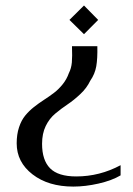

<svg xmlns="http://www.w3.org/2000/svg" viewBox="-20 -481 485 702"><path d="M287.1 -356 233.9 -408.2 287.1 -460.9 338.9 -408.2ZM248 201.2Q156.7 201.2 98.9 156.5Q41 111.8 41 43Q41 10.3 49.6 -15.6Q58.1 -41.5 72.3 -58.6Q86.4 -75.7 104 -89.6Q121.6 -103.5 140.9 -116Q160.2 -128.4 177.2 -141.4Q194.3 -154.3 209.2 -172.9Q224.1 -191.4 231.9 -213.9Q240.7 -231 242.7 -252.7Q244.6 -274.4 243.2 -312H335.9Q336.9 -267.1 332 -238.8Q327.1 -210.4 310.1 -186Q297.4 -159.2 273.7 -137Q250 -114.7 227.1 -99.4Q204.1 -84 182.4 -65.9Q160.6 -47.9 147.2 -20.3Q133.8 7.3 133.8 44.9Q133.8 104.5 163.1 134.3Q192.4 164.1 258.8 164.1Q344.2 164.1 420.9 123V160.2Q388.7 179.2 340.3 190.2Q292 201.2 248 201.2Z"/></svg>

Font: Wesal
Style: Regular
Weight: 300
Designer: Ahmed zaza
Foundry: Ahmed zaza
Version: Version 2.01